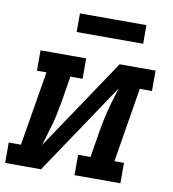

<svg xmlns="http://www.w3.org/2000/svg" viewBox="-87 -782 768 853"><g transform="rotate(10 296.5 -356.0)"><path d="M-7 0V-92H48L104 -428H61V-520H267V-428H212L193 -312Q188 -286 183 -260Q178 -234 171 -208.5Q164 -183 156 -157.5Q148 -132 141 -107L418 -520H580V-428H525L470 -92H513V0H306V-92H362L381 -208Q385 -234 390.5 -260Q396 -286 402.5 -311.5Q409 -337 417 -362.5Q425 -388 432 -413L155 0ZM205 -628V-712H505V-628Z"/></g></svg>

Font: Iosevka Etoile SmBdObl
Style: Regular
Weight: 600
Italic angle: -9°
Designer: Belleve Invis
Foundry: Belleve Invis
Version: Version 15.5.2; ttfautohint (v1.8.4)